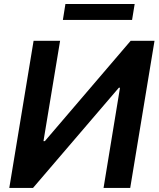

<svg xmlns="http://www.w3.org/2000/svg" viewBox="-20 -929 784 949"><path d="M146 -727.3 25.9 0H143.1L567.4 -495.4H573.1L491.8 0H623.6L743.7 -727.3H625.8L201.7 -231.5H194.9L277 -727.3ZM645.6 -909.1 632.8 -830.6H290.8L303.3 -909.1Z"/></svg>

Font: Inter UI Semi Bold
Style: Italic
Weight: 600
Italic angle: -9.39999°
Designer: Rasmus Andersson
Foundry: rsms
Version: 3.2;8d6f07862